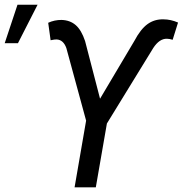

<svg xmlns="http://www.w3.org/2000/svg" viewBox="-107 -801 781 821"><path d="M0 0ZM320.8 -378.9 467.8 -626.5Q494.1 -676.3 523.7 -697.8Q553.2 -719.2 591.8 -718.3Q623 -718.3 654.3 -704.6L631.3 -630.9Q617.2 -635.3 606.9 -635.3Q574.7 -636.2 548.3 -595.7L350.1 -272.9L302.7 0H211.9L261.2 -285.2L176.8 -595.2Q164.1 -630.9 135.3 -632.3Q127.9 -632.8 109.4 -628.9L99.1 -703.6Q125.5 -715.8 155.8 -715.8Q192.4 -714.8 216.8 -693.6Q241.2 -672.4 256.8 -625.5ZM-32.2 -780.8H53.7L-30.3 -616.2H-86.9Z"/></svg>

Font: Roboto
Style: Italic
Weight: 400
Italic angle: -12°
Designer: Google
Version: Version 2.134; 2016; ttfautohint (v1.6)